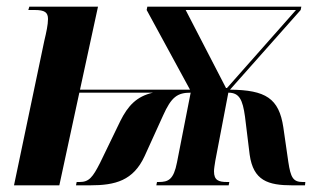

<svg xmlns="http://www.w3.org/2000/svg" viewBox="-20 -556 984 576"><path d="M113 -434 22 0H158L218 -278H439C390 -267 364 -239 341 -193L280 -67C258 -24 247 -10 219 -10H210L208 0H250C326 0 380 -14 414 -88L469 -209C494 -265 512 -278 552 -278L511 -69C501 -17 485 -10 456 -10H451L449 0H666L668 -10H661C636 -10 622 -15 622 -42C622 -50 624 -61 626 -74L665 -278C698 -278 708 -257 715 -206L729 -92C740 -14 784 0 857 0H895L896 -10H888C859 -10 852 -24 845 -70L830 -174C817 -261 777 -286 670 -287L882 -526L884 -536H422L420 -526L550 -287H220L274 -536H68L65 -526H84C114 -526 124 -519 124 -499C124 -482 119 -459 113 -434ZM658 -292 537 -526H868L661 -292Z"/></svg>

Font: Noto Serif Display Condensed
Style: Bold Italic
Weight: 700
Width: 3
Italic angle: -12°
Designer: Monotype Design Team
Foundry: Monotype Imaging Inc.
Version: Version 2.009